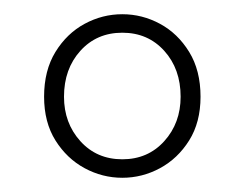

<svg xmlns="http://www.w3.org/2000/svg" viewBox="-20 -704 344 270"><path d="M152 -454Q124 -454 99 -467.5Q74 -481 58 -506.5Q42 -532 42 -568Q42 -605 58 -631Q74 -657 99 -670.5Q124 -684 152 -684Q180 -684 205 -670.5Q230 -657 246 -631Q262 -605 262 -568Q262 -532 246 -506.5Q230 -481 205 -467.5Q180 -454 152 -454ZM152 -480Q188 -480 211 -505.5Q234 -531 234 -568Q234 -607 211 -632.5Q188 -658 152 -658Q116 -658 93 -632.5Q70 -607 70 -568Q70 -531 93 -505.5Q116 -480 152 -480Z"/></svg>

Font: Source Sans Variable
Style: Regular
Weight: 200
Designer: Paul D. Hunt
Foundry: Adobe Systems Incorporated
Version: Version 3.006;hotconv 1.0.111;makeotfexe 2.5.65597